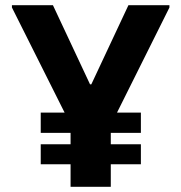

<svg xmlns="http://www.w3.org/2000/svg" viewBox="-20 -720 697 740"><path d="M633 -691 431 -286H523V-208H407V-164H523V-87H407V0H252V-87H137V-164H252V-208H137V-286H229L26 -691V-700H184L327 -395H332L475 -700H633Z"/></svg>

Font: Be Vietnam ExtraBold
Style: Regular
Weight: 800
Designer: Gabriel Lam
Foundry: TypeRant
Version: Version 4.000